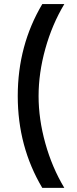

<svg xmlns="http://www.w3.org/2000/svg" viewBox="-20 -770 375 940"><path d="M294.9 -750Q234.9 -649.9 201.9 -531.2Q168.9 -412.6 168.9 -299.8Q168.9 -187 201.9 -68.6Q234.9 49.8 294.9 149.9H187Q66.9 -52.2 66.9 -299.8Q66.9 -547.9 187 -750Z"/></svg>

Font: Nacelle SemiBold
Style: Regular
Weight: 600
Designer: Sora Sagano
Foundry: Sora Sagano
Version: Version 1.000;FEAKit 1.0